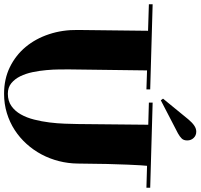

<svg xmlns="http://www.w3.org/2000/svg" viewBox="-42 -900 961 920"><g transform="rotate(90 438.0 -439.5)"><path d="M-2 -690.9 405.8 -679.2V-661.1L314.9 -664.1L310.1 -293Q310.1 -273.4 310.3 -243.9Q310.5 -214.4 313.5 -181.4Q316.4 -148.4 323.2 -115.7Q330.1 -83 343 -56.6Q356 -30.3 376.2 -13.7Q396.5 2.9 426.8 2.9Q461.4 2.9 485.6 -14.2Q509.8 -31.2 525.6 -59.3Q541.5 -87.4 550.5 -123.3Q559.6 -159.2 564.2 -196.3Q568.8 -233.4 570.1 -269Q571.3 -304.7 571.8 -332L575.2 -669.9L469.2 -672.9V-690.9L877 -679.2V-661.1L772 -664.1Q771 -655.3 769.5 -632.8Q768.1 -610.4 766.4 -570.6Q764.6 -530.8 763.2 -471.9Q761.7 -413.1 761.2 -332Q760.7 -286.1 749.5 -241.9Q738.3 -197.8 717.5 -158.7Q696.8 -119.6 667 -86.7Q637.2 -53.7 600.3 -29.8Q563.5 -5.9 519.5 7.6Q475.6 21 426.8 21Q356 21 299.1 -6.8Q242.2 -34.7 202.4 -82.5Q162.6 -130.4 141.4 -194.6Q120.1 -258.8 121.1 -332L125 -668.9L-2 -672.9ZM458 -730 450.2 -740.7 549.3 -861.8Q564.9 -880.4 579.1 -890.1Q593.3 -899.9 608.4 -899.9Q626.5 -899.9 638.4 -887.5Q650.4 -875 650.4 -856.9Q650.4 -839.8 641.6 -830.6Q632.8 -821.3 616.2 -812Z"/></g></svg>

Font: Purple Purse
Style: Regular
Weight: 400
Designer: Astigmatic (AOETI)
Foundry: Astigmatic (AOETI)
Version: Version 1.000